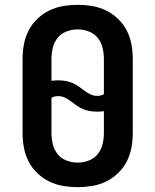

<svg xmlns="http://www.w3.org/2000/svg" viewBox="-20 -763 640 791"><path d="M300 8Q270 8 240 3Q210 -2 182.5 -15.5Q155 -29 133 -50.5Q111 -72 97.5 -98.5Q84 -125 78.5 -155Q73 -185 73 -215V-520Q73 -550 78.5 -580Q84 -610 97.5 -636.5Q111 -663 133 -684.5Q155 -706 182.5 -719.5Q210 -733 240 -738Q270 -743 300 -743Q330 -743 360 -738Q390 -733 417.5 -719.5Q445 -706 467 -684.5Q489 -663 502.5 -636.5Q516 -610 521.5 -580Q527 -550 527 -520V-215Q527 -185 521.5 -155Q516 -125 502.5 -98.5Q489 -72 467 -50.5Q445 -29 417.5 -15.5Q390 -2 360 3Q330 8 300 8ZM380 -368Q387 -368 394.5 -369.5Q402 -371 408 -375V-520Q408 -543 402.5 -566Q397 -589 382.5 -607Q368 -625 345.5 -633.5Q323 -642 300 -642Q277 -642 254.5 -633.5Q232 -625 217.5 -607Q203 -589 197.5 -566Q192 -543 192 -520V-430Q199 -431 206 -431.5Q213 -432 220 -432Q235 -432 249.5 -429.5Q264 -427 277.5 -421.5Q291 -416 303 -407.5Q315 -399 327 -390Q339 -381 352 -374.5Q365 -368 380 -368ZM300 -93Q323 -93 345.5 -101.5Q368 -110 382.5 -128Q397 -146 402.5 -169Q408 -192 408 -215V-305Q401 -304 394 -303.5Q387 -303 380 -303Q365 -303 350.5 -305.5Q336 -308 322.5 -313.5Q309 -319 297 -327.5Q285 -336 273 -345Q261 -354 248 -360.5Q235 -367 220 -367Q213 -367 205.5 -365.5Q198 -364 192 -360V-215Q192 -192 197.5 -169Q203 -146 217.5 -128Q232 -110 254.5 -101.5Q277 -93 300 -93Z"/></svg>

Font: R Plex Mono
Style: Bold
Weight: 700
Monospace: yes
Designer: Belleve Invis
Foundry: Belleve Invis
Version: Version 31.8.0